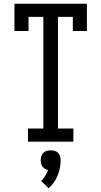

<svg xmlns="http://www.w3.org/2000/svg" viewBox="-20 -755 540 1023"><path d="M129 0V-70H211V-665H132V-590H57V-735H443V-590H368V-665H289V-70H371V0ZM239 248 199 209Q212 197 221 182Q230 167 236 151Q227 149 219.5 144.5Q212 140 206.5 132.5Q201 125 199 116.5Q197 108 197 99Q197 88 200 77.5Q203 67 210.5 59.5Q218 52 228.5 49Q239 46 250 46Q261 46 271.5 49Q282 52 289.5 59.5Q297 67 300 77.5Q303 88 303 99Q303 120 299 140.5Q295 161 287 180.5Q279 200 267 217Q255 234 239 248Z"/></svg>

Font: Iosevka Gothic
Style: Regular
Weight: 400
Monospace: yes
Designer: Belleve Invis
Foundry: Belleve Invis
Version: Version 15.5.1; ttfautohint (v1.8.4)